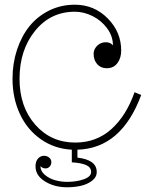

<svg xmlns="http://www.w3.org/2000/svg" viewBox="-20 -623 640 816"><path d="M580.1 -219.2Q496.1 7.8 309.1 13.2V46.9Q391.1 56.2 391.1 107.9Q391.1 130.4 370.4 145.8Q349.6 161.1 322.5 167Q295.4 172.9 265.1 172.9Q210.9 172.9 170.9 147.9Q130.9 123 130.9 84Q130.9 63.5 141.1 51.3Q151.4 39.1 168 39.1Q179.2 39.1 188.7 46.6Q198.2 54.2 198.2 65.9Q198.2 77.6 190.9 85.2Q183.6 92.8 173.8 92.8Q160.6 92.8 151.9 83Q151.9 104.5 170.9 120.4Q189.9 136.2 214.8 143.1Q239.7 149.9 265.1 149.9Q305.2 149.9 336.2 138.9Q367.2 127.9 367.2 107.9Q367.2 87.9 346.2 78.6Q325.2 69.3 285.2 66.9V13.2Q210.9 9.3 153.1 -31.5Q95.2 -72.3 64.2 -139.4Q33.2 -206.5 33.2 -288.1Q33.2 -353.5 52.2 -411.4Q71.3 -469.2 105.2 -511.5Q139.2 -553.7 189.2 -578.4Q239.3 -603 297.9 -603Q380.4 -603 437.7 -544.9Q495.1 -486.8 495.1 -408.2Q495.1 -376 478.8 -354.5Q462.4 -333 434.1 -333Q408.2 -333 393.1 -350.3Q377.9 -367.7 377.9 -394Q377.9 -409.7 387.2 -421.9Q396.5 -434.1 409.4 -439.5Q422.4 -444.8 436.8 -442.9Q451.2 -440.9 460 -430.2Q460 -469.2 435.3 -502.7Q410.6 -536.1 373.3 -554.7Q335.9 -573.2 297.9 -573.2Q194.8 -573.2 128.9 -491.7Q63 -410.2 63 -288.1Q63 -168.9 129.9 -93Q196.8 -17.1 299.8 -17.1Q390.1 -17.1 453.6 -74.5Q517.1 -131.8 551.8 -231Z"/></svg>

Font: Compagnon Light
Style: Regular
Weight: 400
Designer: Juliette Duhe, Lea Pradine
Foundry: Velvetyne Type Foundry
Version: Version 1.000;PS 001.000;hotconv 1.0.88;makeotf.lib2.5.64775